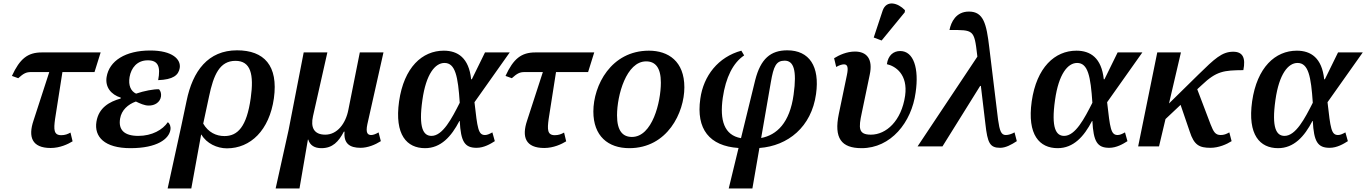

<svg xmlns="http://www.w3.org/2000/svg" viewBox="-20 -835 7792 1095"><path d="M269 9C322 9 368 -13 394 -29L382 -79C366 -70 351 -64 329 -64C286 -64 286 -97 294 -156L336 -424H519L554 -536H218C138 -536 93 -500 48 -402L84 -389C115 -417 130 -424 157 -424H261L171 -147C140 -55 161 9 269 9Z M724 10C877 10 944 -43 952 -95C955 -114 948 -131 937 -138C908 -95 847 -60 769 -60C689 -60 654 -94 665 -159C673 -207 710 -240 755 -256C778 -245 804 -233 827 -233C863 -232 893 -252 898 -284C900 -298 898 -314 887 -326C857 -327 803 -317 756 -301C726 -315 711 -348 719 -396C728 -447 761 -491 823 -491C881 -491 897 -456 882 -378C967 -381 998 -406 1005 -447C1013 -496 964 -547 837 -547C695 -547 603 -488 588 -396C579 -339 612 -296 669 -278L668 -273C604 -255 543 -221 530 -141C516 -55 576 10 724 10Z M1044 -259 1014 -117 936 240H1071L1127 -67H1129C1158 -17 1218 11 1274 11C1409 11 1516 -92 1542 -274C1568 -461 1486 -548 1332 -548C1167 -548 1079 -431 1044 -259ZM1260 -59C1213 -59 1168 -80 1139 -130L1172 -284C1198 -409 1233 -488 1323 -488C1410 -488 1429 -411 1410 -276C1387 -111 1335 -59 1260 -59Z M1552 240H1688L1736 -39H1738C1748 -6 1774 10 1813 10C1877 10 1911 -27 1941 -84H1945C1939 -16 1975 8 2036 8C2077 8 2119 -9 2152 -30L2139 -80C2124 -71 2109 -65 2097 -65C2076 -65 2065 -78 2075 -126L2167 -536H2032L1967 -210C1952 -130 1903 -67 1835 -67C1769 -67 1751 -110 1765 -172L1847 -536H1712L1626 -94Z M2404 10C2494 10 2554 -56 2600 -145H2602C2608 -27 2630 8 2698 8C2740 8 2777 -14 2802 -30L2788 -80C2770 -70 2758 -65 2746 -65C2707 -65 2703 -104 2686 -252L2887 -536H2746L2671 -383H2667C2654 -505 2591 -546 2511 -546C2388 -546 2284 -451 2256 -257C2229 -65 2301 10 2404 10ZM2441 -60C2395 -60 2366 -104 2389 -265C2410 -414 2462 -476 2515 -476C2577 -476 2592 -399 2602 -249C2557 -160 2505 -60 2441 -60Z M3084 9C3137 9 3183 -13 3209 -29L3197 -79C3181 -70 3166 -64 3144 -64C3101 -64 3101 -97 3109 -156L3151 -424H3334L3369 -536H3033C2953 -536 2908 -500 2863 -402L2899 -389C2930 -417 2945 -424 2972 -424H3076L2986 -147C2955 -55 2976 9 3084 9Z M3569 10C3787 10 3883 -194 3883 -337C3883 -485 3792 -546 3681 -546C3465 -546 3364 -348 3364 -199C3364 -59 3448 10 3569 10ZM3584 -54C3532 -54 3499 -88 3499 -177C3499 -292 3552 -485 3665 -485C3717 -485 3749 -450 3749 -364C3749 -252 3700 -54 3584 -54Z M4136 240H4271L4311 9C4474 -3 4608 -111 4634 -299C4656 -456 4596 -548 4470 -548C4375 -548 4318 -500 4287 -378L4206 -47C4110 -64 4084 -149 4102 -277C4119 -394 4161 -477 4224 -519L4208 -546C4076 -510 3992 -403 3974 -272C3949 -99 4026 -2 4192 9ZM4376 -365C4392 -459 4407 -489 4455 -489C4505 -489 4526 -438 4506 -295C4484 -134 4410 -65 4321 -48Z M5008 -604 5140 -765 5141 -777C5101 -819 5036 -837 5014 -775L4963 -621ZM4894 10C5060 10 5179 -136 5202 -308C5222 -444 5191 -544 5114 -544C5076 -544 5045 -520 5038 -469C5087 -458 5159 -411 5142 -289C5121 -145 5034 -67 4947 -67C4875 -67 4876 -104 4895 -192L4940 -408C4960 -500 4922 -541 4856 -541C4809 -541 4766 -521 4737 -503L4749 -453C4764 -462 4781 -468 4793 -468C4812 -468 4820 -454 4810 -407L4764 -186C4735 -47 4778 10 4894 10Z M5213 0H5355L5570 -345H5574L5600 -127C5612 -20 5625 8 5684 8C5715 8 5747 -9 5779 -30L5766 -80C5748 -70 5731 -65 5716 -65C5690 -65 5681 -88 5672 -153L5622 -564C5606 -700 5589 -769 5506 -769C5432 -769 5404 -709 5395 -664C5533 -664 5536 -667 5553 -521L5554 -512Z M6012 10C6102 10 6162 -56 6208 -145H6210C6216 -27 6238 8 6306 8C6348 8 6385 -14 6410 -30L6396 -80C6378 -70 6366 -65 6354 -65C6315 -65 6311 -104 6294 -252L6495 -536H6354L6279 -383H6275C6262 -505 6199 -546 6119 -546C5996 -546 5892 -451 5864 -257C5837 -65 5909 10 6012 10ZM6049 -60C6003 -60 5974 -104 5997 -265C6018 -414 6070 -476 6123 -476C6185 -476 6200 -399 6210 -249C6165 -160 6113 -60 6049 -60Z M6471 0H6590L6627 -156L6713 -237L6765 -85C6790 -7 6820 8 6884 8C6930 8 6976 -12 7004 -30L6991 -80C6973 -70 6960 -65 6942 -65C6911 -65 6901 -83 6884 -126L6808 -326L6834 -350C6918 -430 6960 -434 7071 -435C7085 -505 7068 -540 7013 -540C6949 -540 6907 -500 6815 -410L6647 -245L6715 -536H6580Z M7269 10C7359 10 7419 -56 7465 -145H7467C7473 -27 7495 8 7563 8C7605 8 7642 -14 7667 -30L7653 -80C7635 -70 7623 -65 7611 -65C7572 -65 7568 -104 7551 -252L7752 -536H7611L7536 -383H7532C7519 -505 7456 -546 7376 -546C7253 -546 7149 -451 7121 -257C7094 -65 7166 10 7269 10ZM7306 -60C7260 -60 7231 -104 7254 -265C7275 -414 7327 -476 7380 -476C7442 -476 7457 -399 7467 -249C7422 -160 7370 -60 7306 -60Z"/></svg>

Font: Noto Serif SemiBold
Style: Italic
Weight: 600
Italic angle: -12°
Designer: Monotype Design Team
Foundry: Monotype Imaging Inc.
Version: Version 2.014